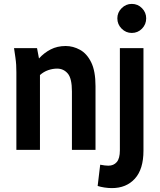

<svg xmlns="http://www.w3.org/2000/svg" viewBox="-20 -769 820 985"><path d="M52 -522H170L180 -469Q206 -498 240 -515.5Q274 -533 317 -533Q355 -533 390.5 -513.5Q426 -494 448 -449Q470 -404 470 -327V0H349V-300Q349 -367 327.5 -392Q306 -417 273 -417Q250 -417 227 -409Q204 -401 185 -384V0H64V-398Q64 -419 63 -436Q62 -453 59 -474ZM582 -675Q582 -705 604 -727Q626 -749 656 -749Q687 -749 708.5 -727Q730 -705 730 -675Q730 -644 708.5 -622Q687 -600 656 -600Q626 -600 604 -622Q582 -644 582 -675ZM481 185 494 76Q520 81 536 81Q563 81 579 62.5Q595 44 595 2V-522H716V4Q716 99 672 147.5Q628 196 554 196Q536 196 516 193Q496 190 481 185Z"/></svg>

Font: Radio Canada Condensed SemiBold
Style: Regular
Weight: 600
Width: 3
Designer: Charles Daoud, Etienne Aubert Bonn, Alexandre Saumier Demers, Jacques Le Bailly
Foundry: Radio-Canada
Version: Version 2.104; ttfautohint (v1.8.4.7-5d5b);gftools[0.9.28.de